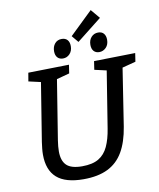

<svg xmlns="http://www.w3.org/2000/svg" viewBox="-106 -1090 978 1182"><g transform="rotate(-10 383.5 -499.0)"><path d="M320 10Q207 10 153 -38Q99 -86 99 -182Q99 -200 101 -219.5Q103 -239 106 -260L167 -639L177 -622L89 -642L98 -695L353 -700L345 -647L252 -622L267 -639L205 -253Q202 -234 200.5 -216.5Q199 -199 199 -185Q199 -126 228 -98Q257 -70 325 -70Q390 -70 428.5 -93Q467 -116 488 -161.5Q509 -207 519 -271L578 -639L589 -622L501 -642L509 -695L767 -700L759 -647L663 -622L677 -639L619 -265Q604 -172 568.5 -111Q533 -50 472 -20Q411 10 320 10ZM435 -828 400 -870 543 -1008 591 -951ZM324 -744Q302 -744 289.5 -758Q277 -772 277 -797Q277 -826 293 -845Q309 -864 336 -864Q359 -864 371.5 -850Q384 -836 384 -811Q384 -781 366.5 -762.5Q349 -744 324 -744ZM551 -744Q529 -744 516.5 -758Q504 -772 504 -797Q504 -827 521 -845.5Q538 -864 564 -864Q587 -864 599 -849.5Q611 -835 611 -811Q611 -780 593 -762Q575 -744 551 -744Z"/></g></svg>

Font: Bitter Thin Medium
Style: Italic
Weight: 500
Italic angle: -9°
Version: Version 3.021